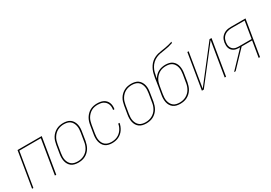

<svg xmlns="http://www.w3.org/2000/svg" viewBox="21 -1588 3457 2448"><g transform="rotate(-30 1750.0 -363.5)"><path d="M16 0 102 -520H458L372 0H352L435 -502H118L35 0Z M697 8Q669 8 642.5 2Q616 -4 595.5 -19Q575 -34 561.5 -56.5Q548 -79 542.5 -105Q537 -131 537.5 -158.5Q538 -186 543 -213L563 -333Q567 -358 575 -383.5Q583 -409 597 -432Q611 -455 631.5 -474Q652 -493 676 -505.5Q700 -518 726 -523Q752 -528 777 -528Q804 -528 830.5 -522Q857 -516 877.5 -501Q898 -486 911.5 -463.5Q925 -441 931 -415Q937 -389 936 -361.5Q935 -334 930 -307L911 -187Q906 -162 898 -136.5Q890 -111 876 -88Q862 -65 842 -46Q822 -27 798 -14.5Q774 -2 748 3Q722 8 697 8ZM697 -10Q720 -10 743.5 -15Q767 -20 789 -31.5Q811 -43 829.5 -60.5Q848 -78 860.5 -99.5Q873 -121 880.5 -144Q888 -167 891 -190L911 -310Q915 -334 916 -359Q917 -384 912 -407Q907 -430 896 -450.5Q885 -471 866.5 -485Q848 -499 824.5 -504.5Q801 -510 776 -510Q753 -510 729.5 -505Q706 -500 684 -488.5Q662 -477 644 -459.5Q626 -442 613 -420.5Q600 -399 593 -376Q586 -353 582 -330L562 -210Q558 -186 557 -161Q556 -136 561 -113Q566 -90 577.5 -69.5Q589 -49 607 -35Q625 -21 648.5 -15.5Q672 -10 697 -10Z M1194 8Q1166 8 1140 1.5Q1114 -5 1094 -20Q1074 -35 1061 -57.5Q1048 -80 1042.5 -105.5Q1037 -131 1037.5 -158.5Q1038 -186 1043 -213L1063 -333Q1067 -358 1075 -383Q1083 -408 1097 -431Q1111 -454 1131 -473.5Q1151 -493 1174.5 -505.5Q1198 -518 1224 -523Q1250 -528 1275 -528Q1299 -528 1322 -524Q1345 -520 1365 -510.5Q1385 -501 1400.5 -485Q1416 -469 1424.5 -448.5Q1433 -428 1435 -404.5Q1437 -381 1433 -357Q1433 -356 1432.5 -355Q1432 -354 1432 -353H1413Q1413 -354 1413 -355Q1413 -356 1413 -357Q1417 -378 1415.5 -398.5Q1414 -419 1406.5 -437.5Q1399 -456 1385.5 -470.5Q1372 -485 1354.5 -494Q1337 -503 1316.5 -506.5Q1296 -510 1275 -510Q1252 -510 1228.5 -505.5Q1205 -501 1183 -489Q1161 -477 1143 -459Q1125 -441 1112.5 -420Q1100 -399 1093 -376Q1086 -353 1082 -330L1062 -210Q1058 -186 1057 -161.5Q1056 -137 1060.5 -114Q1065 -91 1076 -70.5Q1087 -50 1105 -36Q1123 -22 1146 -16Q1169 -10 1194 -10Q1215 -10 1237 -14Q1259 -18 1279.5 -27.5Q1300 -37 1318 -52.5Q1336 -68 1349 -87Q1362 -106 1370.5 -127Q1379 -148 1382 -170H1402Q1398 -146 1388.5 -122.5Q1379 -99 1365 -78Q1351 -57 1331.5 -40Q1312 -23 1289 -12Q1266 -1 1241.5 3.5Q1217 8 1194 8Z M1697 8Q1669 8 1642.5 2Q1616 -4 1595.5 -19Q1575 -34 1561.5 -56.5Q1548 -79 1542.5 -105Q1537 -131 1537.5 -158.5Q1538 -186 1543 -213L1563 -333Q1567 -358 1575 -383.5Q1583 -409 1597 -432Q1611 -455 1631.5 -474Q1652 -493 1676 -505.5Q1700 -518 1726 -523Q1752 -528 1777 -528Q1804 -528 1830.5 -522Q1857 -516 1877.5 -501Q1898 -486 1911.5 -463.5Q1925 -441 1931 -415Q1937 -389 1936 -361.5Q1935 -334 1930 -307L1911 -187Q1906 -162 1898 -136.5Q1890 -111 1876 -88Q1862 -65 1842 -46Q1822 -27 1798 -14.5Q1774 -2 1748 3Q1722 8 1697 8ZM1697 -10Q1720 -10 1743.5 -15Q1767 -20 1789 -31.5Q1811 -43 1829.5 -60.5Q1848 -78 1860.5 -99.5Q1873 -121 1880.5 -144Q1888 -167 1891 -190L1911 -310Q1915 -334 1916 -359Q1917 -384 1912 -407Q1907 -430 1896 -450.5Q1885 -471 1866.5 -485Q1848 -499 1824.5 -504.5Q1801 -510 1776 -510Q1753 -510 1729.5 -505Q1706 -500 1684 -488.5Q1662 -477 1644 -459.5Q1626 -442 1613 -420.5Q1600 -399 1593 -376Q1586 -353 1582 -330L1562 -210Q1558 -186 1557 -161Q1556 -136 1561 -113Q1566 -90 1577.5 -69.5Q1589 -49 1607 -35Q1625 -21 1648.5 -15.5Q1672 -10 1697 -10Z M2197 8Q2169 8 2142.5 2Q2116 -4 2095.5 -19Q2075 -34 2061.5 -56.5Q2048 -79 2042.5 -105Q2037 -131 2037.5 -158.5Q2038 -186 2043 -213L2062 -325Q2065 -345 2068 -364.5Q2071 -384 2074 -403V-404Q2075 -413 2076.5 -421.5Q2078 -430 2079 -439Q2084 -465 2090 -492Q2096 -519 2107 -545Q2118 -571 2134.5 -595.5Q2151 -620 2173 -639Q2195 -658 2221.5 -670.5Q2248 -683 2275 -689.5Q2302 -696 2329.5 -699.5Q2357 -703 2384 -708Q2411 -713 2438 -719.5Q2465 -726 2492 -735L2489 -717Q2458 -706 2426.5 -698.5Q2395 -691 2363 -686.5Q2331 -682 2299 -676.5Q2267 -671 2236.5 -657.5Q2206 -644 2180.5 -620.5Q2155 -597 2138.5 -568Q2122 -539 2113.5 -507.5Q2105 -476 2100 -445Q2099 -439 2098 -432.5Q2097 -426 2096 -420Q2110 -444 2129.5 -464Q2149 -484 2173.5 -496.5Q2198 -509 2224 -514.5Q2250 -520 2276 -520Q2303 -520 2329.5 -514Q2356 -508 2376.5 -493Q2397 -478 2410.5 -455.5Q2424 -433 2429.5 -407Q2435 -381 2434.5 -353.5Q2434 -326 2429 -299L2411 -187Q2406 -162 2398 -136.5Q2390 -111 2376 -88Q2362 -65 2342 -46Q2322 -27 2298 -14.5Q2274 -2 2248 3Q2222 8 2197 8ZM2197 -10Q2220 -10 2243.5 -15Q2267 -20 2289 -31.5Q2311 -43 2329.5 -60.5Q2348 -78 2360.5 -99.5Q2373 -121 2380.5 -144Q2388 -167 2391 -190L2410 -302Q2414 -326 2415 -351Q2416 -376 2411 -399Q2406 -422 2394.5 -442.5Q2383 -463 2365 -477Q2347 -491 2323.5 -496.5Q2300 -502 2275 -502Q2252 -502 2228.5 -497.5Q2205 -493 2183 -481Q2161 -469 2143 -451.5Q2125 -434 2112 -413Q2099 -392 2092 -369Q2085 -346 2081 -323L2062 -210Q2058 -186 2057 -161Q2056 -136 2061 -113Q2066 -90 2077.5 -69.5Q2089 -49 2107 -35Q2125 -21 2148.5 -15.5Q2172 -10 2197 -10Z M2516 0 2602 -520H2621L2538 -17L2929 -520H2958L2872 0H2852L2935 -503L2544 0Z M2990 0 3214 -235H3201Q3181 -235 3161 -238.5Q3141 -242 3124 -251.5Q3107 -261 3094.5 -275.5Q3082 -290 3076 -308.5Q3070 -327 3069.5 -347.5Q3069 -368 3072 -389Q3075 -407 3082 -426Q3089 -445 3101.5 -461Q3114 -477 3130.5 -489Q3147 -501 3166 -508Q3185 -515 3204 -517.5Q3223 -520 3242 -520H3458L3372 0H3352L3391 -235H3237L3013 0ZM3394 -253 3435 -502H3242Q3225 -502 3208 -499.5Q3191 -497 3174.5 -491Q3158 -485 3143 -474.5Q3128 -464 3117 -449.5Q3106 -435 3100 -418.5Q3094 -402 3091 -386Q3088 -368 3088.5 -350.5Q3089 -333 3094.5 -317Q3100 -301 3110.5 -288Q3121 -275 3135.5 -267Q3150 -259 3167 -256Q3184 -253 3201 -253Z"/></g></svg>

Font: Iosevka SS04 Thin Oblique
Style: Regular
Weight: 100
Italic angle: -9°
Monospace: yes
Designer: Belleve Invis
Foundry: Belleve Invis
Version: Version 19.0.0; ttfautohint (v1.8.4)